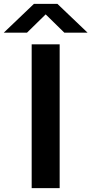

<svg xmlns="http://www.w3.org/2000/svg" viewBox="-78 -968 471 988"><path d="M85 0V-740H229V0ZM372.5 -800H253L157 -894L61 -800H-58.5L96.5 -948H217.5Z"/></svg>

Font: Encode Sans Expanded SemiBold
Style: Regular
Weight: 600
Width: 7
Designer: Multiple Designers
Foundry: Impallari Type
Version: Version 2.000